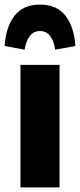

<svg xmlns="http://www.w3.org/2000/svg" viewBox="-53 -815 348 835"><path d="M206 -533V0H36V-533ZM275 -615 187 -599Q174 -680 121 -680Q68 -680 54 -599L-33 -615Q-27 -699 10.5 -747Q48 -795 121 -795Q194 -795 231.5 -747Q269 -699 275 -615Z"/></svg>

Font: Fira Sans Extra Condensed ExtraBold
Style: Regular
Weight: 800
Width: 1
Designer: Carrois Corporate & Edenspiekermann AG
Foundry: Carrois Corporate GbR & Edenspiekermann AG
Version: Version 4.203